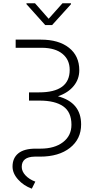

<svg xmlns="http://www.w3.org/2000/svg" viewBox="-20 -953 555 1173"><path d="M464.4 -523.9Q464.4 -469.7 430.4 -428Q396.5 -386.2 334 -364.7Q475.6 -327.1 475.6 -192.9Q475.6 -103.5 407.5 -49.8Q339.4 3.9 224.6 3.9H191.4Q112.8 5.4 112.8 66.4Q112.8 93.8 135.5 118.2Q158.2 142.6 195.8 156.7L174.3 199.7Q124.5 181.6 90.6 143.8Q56.6 106 56.6 64.5Q56.6 12.7 91.8 -16.1Q127 -44.9 198.2 -44.9H227.5Q313.5 -44.9 365 -84.5Q416.5 -124 416.5 -190.9Q416.5 -268.1 366.5 -303.2Q316.4 -338.4 221.7 -338.4H157.2V-388.7H218.8Q405.8 -388.7 405.8 -525.9Q405.8 -587.9 361.8 -624Q317.9 -660.2 236.8 -661.1H75.7V-710.9H229.5Q338.9 -710.9 401.6 -661.1Q464.4 -611.3 464.4 -523.9ZM277.3 -838.4 361.8 -933.1H413.6V-927.2L298.3 -799.8H256.3L141.6 -927.7V-933.1H193.8Z"/></svg>

Font: RobotoInd Light
Style: Regular
Weight: 300
Designer: Google
Version: Version 2.001151; 2014